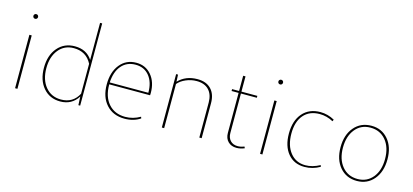

<svg xmlns="http://www.w3.org/2000/svg" viewBox="-63 -1198 3583 1667"><g transform="rotate(15 1729.0 -364.5)"><path d="M134 -633Q128 -627 119 -627Q110 -627 104 -633Q98 -639 98 -648Q98 -657 104 -663Q110 -669 119 -669Q128 -669 134 -663Q140 -657 140 -648Q140 -639 134 -633ZM107 0V-480H128V0Z M514 10Q419 10 361 -58Q303 -126 303 -237Q303 -349 361.5 -417.5Q420 -486 516 -486Q621 -486 673 -406V-739H692V0H676L673 -64V-77Q618 10 514 10ZM324 -239Q324 -135 376.5 -71.5Q429 -8 516 -8Q624 -8 673 -102V-371Q623 -468 511 -468Q426 -468 375 -404.5Q324 -341 324 -239Z M1092 10Q989 10 928 -57.5Q867 -125 867 -239Q867 -350 922 -418Q977 -486 1068 -486Q1152 -486 1204 -424.5Q1256 -363 1256 -264Q1256 -251 1255 -244H888V-242Q888 -133 943.5 -70Q999 -7 1094 -7Q1164 -7 1228 -44L1233 -30Q1174 10 1092 10ZM1066 -468Q987 -468 940 -413Q893 -358 888 -261H1235Q1235 -356 1189.5 -412Q1144 -468 1066 -468Z M1426 0V-480H1443L1446 -417Q1512 -486 1618 -486Q1697 -486 1740.5 -440.5Q1784 -395 1784 -314V0H1763V-314Q1763 -387 1724.5 -427.5Q1686 -468 1615 -468Q1566 -468 1520 -448.5Q1474 -429 1447 -397V0Z M2097 3Q2050 3 2021 -25.5Q1992 -54 1992 -103V-463H1929V-480H1992V-617H2013V-480H2156V-463H2013V-108Q2013 -65 2037.5 -39.5Q2062 -14 2103 -14Q2131 -14 2163 -26L2168 -12Q2130 3 2097 3Z M2336 -633Q2330 -627 2321 -627Q2312 -627 2306 -633Q2300 -639 2300 -648Q2300 -657 2306 -663Q2312 -669 2321 -669Q2330 -669 2336 -663Q2342 -657 2342 -648Q2342 -639 2336 -633ZM2309 0V-480H2330V0Z M2709 10Q2615 10 2560 -56.5Q2505 -123 2505 -236Q2505 -352 2563.5 -419Q2622 -486 2723 -486Q2789 -486 2850 -452L2843 -436Q2785 -468 2721 -468Q2629 -468 2577.5 -408Q2526 -348 2526 -241Q2526 -134 2577 -70Q2628 -6 2713 -6Q2777 -6 2843 -42L2848 -28Q2783 10 2709 10Z M3180 10Q3085 10 3027 -58Q2969 -126 2969 -237Q2969 -349 3027.5 -417.5Q3086 -486 3182 -486Q3275 -486 3332.5 -418.5Q3390 -351 3390 -240Q3390 -128 3332 -59Q3274 10 3180 10ZM3182 -8Q3266 -8 3317.5 -70.5Q3369 -133 3369 -237Q3369 -342 3316.5 -405Q3264 -468 3177 -468Q3092 -468 3041 -404.5Q2990 -341 2990 -239Q2990 -135 3042.5 -71.5Q3095 -8 3182 -8Z"/></g></svg>

Font: Cantarell Thin
Style: Regular
Weight: 100
Designer: Dave Crossland, Nikolaus Waxweiler, Florian Fecher, Jacques Le Bailly, Eben Sorkin, Alexei Vanyashin, Alexios Zavras, Em
Version: Version 0.303